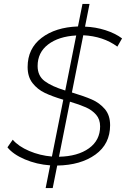

<svg xmlns="http://www.w3.org/2000/svg" viewBox="-20 -840 649 980"><path d="M405 -660 347 -368Q410 -349 449 -332Q488 -315 515 -283.5Q542 -252 542 -201Q542 -105 467 -51Q392 3 272 5L249 120H213L236 4Q167 -1 107 -26.5Q47 -52 18 -88L45 -127Q74 -93 129 -69.5Q184 -46 245 -41L303 -331Q246 -348 208.5 -366Q171 -384 146 -416Q121 -448 121 -498Q121 -592 192 -646.5Q263 -701 378 -705L401 -820H437L414 -704Q468 -702 518 -686Q568 -670 603 -644L579 -602Q507 -655 405 -660ZM313 -378 369 -659Q279 -654 225.5 -613Q172 -572 172 -503Q172 -453 208 -426Q244 -399 313 -378ZM337 -321 281 -40Q377 -42 434 -83Q491 -124 491 -195Q491 -231 470.5 -254.5Q450 -278 418.5 -292Q387 -306 337 -321Z"/></svg>

Font: Montserrat Alternates Light
Style: Italic
Weight: 300
Italic angle: -11.3°
Designer: Julieta Ulanovsky
Foundry: Julieta Ulanovsky
Version: Version 7.200